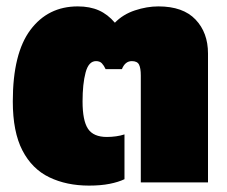

<svg xmlns="http://www.w3.org/2000/svg" viewBox="-20 -570 710 600"><path d="M258 10Q188 10 134 -16Q80 -42 50 -100Q20 -158 20 -253Q20 -403 75 -476.5Q130 -550 223 -550Q261 -550 289 -537.5Q317 -525 339 -499Q364 -525 401.5 -537.5Q439 -550 475 -550Q552 -550 591 -509Q630 -468 630 -403V0H420V-334Q420 -357 414.5 -368Q409 -379 392 -379Q371 -379 361 -354H310Q305 -365 298.5 -372Q292 -379 280 -379Q257 -379 247.5 -343.5Q238 -308 238 -253Q238 -193 255 -167.5Q272 -142 314 -142Q328 -142 342.5 -144Q357 -146 369 -150V-10Q350 -1 322.5 4.5Q295 10 258 10Z"/></svg>

Font: Kanit ExtraBold
Style: Regular
Weight: 800
Designer: Katatrad Team
Foundry: CadsonDemak
Version: Version 2.000; ttfautohint (v1.8.3)